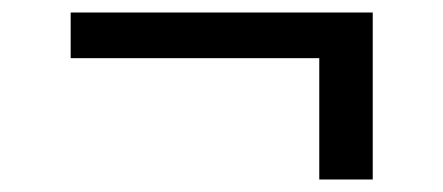

<svg xmlns="http://www.w3.org/2000/svg" viewBox="-20 -337 709 307"><path d="M576 -317V-50H490.5V-244H93V-317Z"/></svg>

Font: Merriweather 48pt
Style: Bold
Weight: 700
Version: Version 2.100